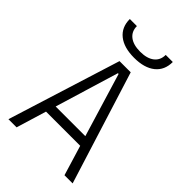

<svg xmlns="http://www.w3.org/2000/svg" viewBox="-263 -1010 1113 1113"><g transform="rotate(45 293.0 -454.0)"><path d="M29.8 0 247.1 -693.4H338.9L556.2 0H489.3L433.1 -185.1H152.8L96.7 0ZM171.4 -245.6H414.6L295.9 -637.2H290ZM293 -766.6Q209.5 -766.6 163.1 -803.7Q116.7 -840.8 116.7 -908.2H174.8Q174.8 -864.7 205.8 -840.6Q236.8 -816.4 293 -816.4Q349.1 -816.4 380.1 -840.6Q411.1 -864.7 411.1 -908.2H469.2Q469.2 -840.8 422.9 -803.7Q376.5 -766.6 293 -766.6Z"/></g></svg>

Font: CaskaydiaMono NF Light
Style: Regular
Weight: 300
Designer: Aaron Bell
Foundry: Saja Typeworks
Version: Version 2111.001; ttfautohint (v1.8.4);Nerd Fonts 3.1.1